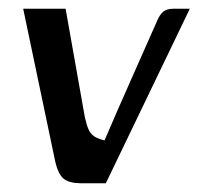

<svg xmlns="http://www.w3.org/2000/svg" viewBox="-20 -419 454 439"><path d="M165 0Q139 0 126 -10Q113 -20 106 -51L33 -399H130L174 -151Q178 -133 182.5 -123Q187 -113 195 -107.5Q203 -102 219 -98Q249 -168 279.5 -236.5Q310 -305 340 -373Q345 -385 353 -392Q361 -399 376 -399H414L222 0Z"/></svg>

Font: Genos Thin Medium
Style: Italic
Weight: 500
Italic angle: -8°
Version: Version 1.010